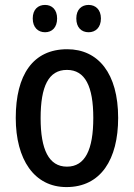

<svg xmlns="http://www.w3.org/2000/svg" viewBox="-20 -750 544 780"><path d="M113 -675C113 -638 135 -619 163 -619C191 -619 212 -638 212 -675C212 -711 191 -730 163 -730C135 -730 113 -712 113 -675ZM290 -675C290 -638 311 -619 340 -619C368 -619 390 -638 390 -675C390 -711 368 -730 340 -730C312 -730 290 -712 290 -675ZM460 -271C460 -452 379 -550 253 -550C114 -550 44 -446 44 -271C44 -102 119 10 250 10C390 10 460 -103 460 -271ZM145 -270C145 -399 177 -466 252 -466C326 -466 359 -399 359 -271C359 -142 326 -73 252 -73C178 -73 145 -143 145 -270Z"/></svg>

Font: Noto Sans Thai Looped Condensed Medium
Style: Regular
Weight: 500
Width: 3
Designer: Sasikarn Vongin, Ben Mitchell
Foundry: The Fontpad Ltd
Version: Version 1.001